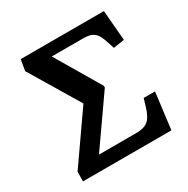

<svg xmlns="http://www.w3.org/2000/svg" viewBox="-160 -844 963 985"><g transform="rotate(-30 321.5 -351.5)"><path d="M54 0 55 -57 256 -345 80 -638 91 -703H584L599 -524L534 -514L523 -548Q515 -574 506.5 -591Q498 -608 486.5 -617.5Q475 -627 459.5 -631Q444 -635 422 -635H236L392 -371V-361L175 -51L156 -78H413Q446 -78 467.5 -87Q489 -96 502.5 -118Q516 -140 527 -179L538 -215H605L578 0Z"/></g></svg>

Font: Literata 18pt SemiBold
Style: Italic
Weight: 600
Italic angle: -2°
Designer: Latin by Veronika Burian and Jose Scaglione. Greek by Irene Vlachou. Cyrillic by Vera Evstafieva
Foundry: TypeTogether
Version: Version 3.103;gftools[0.9.29]